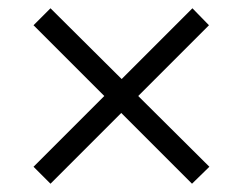

<svg xmlns="http://www.w3.org/2000/svg" viewBox="-20 -562 573 464"><path d="M444 -118 273 -289 102 -118 61 -159 232 -330 61 -501 102 -542 274 -371 445 -542 485 -501 314 -330 486 -159Z"/></svg>

Font: Source Serif 4 SmText
Style: Italic
Weight: 400
Italic angle: -12°
Designer: Frank Grießhammer
Foundry: Adobe
Version: Version 4.005;hotconv 1.1.0;makeotfexe 2.6.0